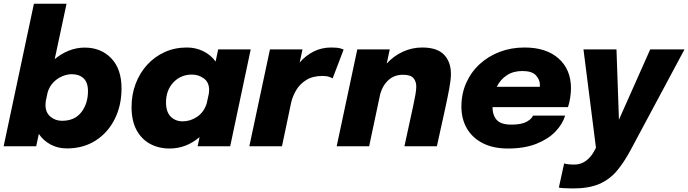

<svg xmlns="http://www.w3.org/2000/svg" viewBox="-21 -802 3774 1053"><path d="M-1 0 165 -781.5H344L279 -477.5Q314.5 -507.5 356.5 -524.2Q398.5 -541 443.5 -541Q532.5 -541 589 -482.5Q645.5 -424 645.5 -317Q645.5 -223.5 608.2 -149Q571 -74.5 503.5 -31.2Q436 12 345.5 12Q296.5 12 256.8 -9.2Q217 -30.5 192 -67.5L177.5 0ZM228.5 -226Q228.5 -185 255.5 -162.2Q282.5 -139.5 319 -139.5Q389 -139.5 425.2 -186.8Q461.5 -234 461.5 -302Q461.5 -350 437.2 -372.5Q413 -395 373 -395Q347 -395 319.8 -383.5Q292.5 -372 271 -349.5Q249.5 -327 240 -294.5L230 -247Q228.5 -235 228.5 -226Z M909.5 12.5Q849 12.5 801.8 -13.2Q754.5 -39 727.5 -89.5Q700.5 -140 700.5 -215Q700.5 -283 722.8 -342.2Q745 -401.5 785.8 -446.2Q826.5 -491 882 -516.2Q937.5 -541.5 1004 -541.5Q1052.5 -541.5 1093.8 -521.2Q1135 -501 1161.5 -464.5L1175.5 -531H1354L1241.5 0H1063L1073.5 -50Q1000 12.5 909.5 12.5ZM889.5 -240Q889.5 -188.5 915.2 -162.5Q941 -136.5 981 -136.5Q1023 -136.5 1060.5 -161.8Q1098 -187 1113 -236L1124.5 -289.5Q1126 -300 1126 -308Q1126 -350.5 1097 -371.8Q1068 -393 1032 -393Q970.5 -393 930 -350.2Q889.5 -307.5 889.5 -240Z M1346.5 0 1459.5 -531H1638L1622.5 -459Q1655.5 -497.5 1699.2 -519.5Q1743 -541.5 1795.5 -541.5Q1828 -541.5 1844 -537Q1860 -532.5 1863.5 -530L1803.5 -372.5Q1799.5 -375 1785.2 -380.2Q1771 -385.5 1747.5 -385.5Q1695 -385.5 1659.5 -363.8Q1624 -342 1603.8 -308Q1583.5 -274 1575.5 -238L1525.5 0Z M1825.5 0 1938.5 -531H2116.5L2100 -453.5Q2138 -495 2188.2 -518.2Q2238.5 -541.5 2295 -541.5Q2376 -541.5 2414 -502.2Q2452 -463 2452 -397Q2452 -365 2443.2 -317.8Q2434.5 -270.5 2419 -199.5L2375 0H2197L2244 -216Q2253 -257.5 2257.5 -283.8Q2262 -310 2262 -327.5Q2262 -355.5 2246.2 -373.8Q2230.5 -392 2189.5 -392Q2142.5 -392 2110.5 -363.8Q2078.5 -335.5 2064.5 -287.5L2003.5 0Z M3078.5 -168Q3064.5 -121.5 3025 -80.2Q2985.5 -39 2920.2 -13.2Q2855 12.5 2764.5 12.5Q2683.5 12.5 2626.5 -16.8Q2569.5 -46 2539.5 -97.8Q2509.5 -149.5 2509.5 -217Q2509.5 -288 2536 -347.5Q2562.5 -407 2610 -450.5Q2657.5 -494 2720.2 -517.8Q2783 -541.5 2855.5 -541.5Q2975 -541.5 3042.8 -481Q3110.5 -420.5 3110.5 -318Q3110.5 -294.5 3106 -265.2Q3101.5 -236 3094 -214.5H2680Q2680.5 -169.5 2703.5 -144Q2726.5 -118.5 2784 -118.5Q2840 -118.5 2868.2 -134.8Q2896.5 -151 2902 -168ZM2844 -412.5Q2793.5 -412.5 2758.2 -389Q2723 -365.5 2703.5 -326H2939.5Q2940 -331 2940 -336Q2940 -365 2918.2 -388.8Q2896.5 -412.5 2844 -412.5Z M3121 231.5Q3094 231.5 3071 230Q3048 228.5 3044 226.5L3073 94Q3079 97 3094.5 98.8Q3110 100.5 3129.5 100.5Q3163.5 100.5 3190.8 81.2Q3218 62 3236.5 29L3247.5 8.5L3179 -531H3360L3373.5 -145.5L3545 -531H3733L3438 20Q3401.5 88.5 3361.5 135.8Q3321.5 183 3264.8 207.2Q3208 231.5 3121 231.5Z"/></svg>

Font: Epilogue ExtraBold
Style: Italic
Weight: 800
Italic angle: -12°
Designer: Tyler Finck
Foundry: Etcetera Type Co
Version: Version 2.111; ttfautohint (v1.8.3)